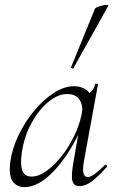

<svg xmlns="http://www.w3.org/2000/svg" viewBox="-20 -751 472 784"><path d="M80 13Q48 13 31.5 -11Q15 -35 22 -91Q30 -146 56.5 -200.5Q83 -255 120.5 -300Q158 -345 200.5 -372Q243 -399 282 -399Q300 -399 317 -392.5Q334 -386 346 -371Q358 -356 360 -332L322 -357Q333 -359 349 -373.5Q365 -388 368 -407Q370 -410 375.5 -409Q381 -408 380 -406L322 -89Q312 -28 338 -28Q350 -28 368 -41.5Q386 -55 408 -77Q411 -80 415 -76Q419 -72 416 -69Q383 -32 356.5 -11.5Q330 9 304 9Q281 9 275.5 -12.5Q270 -34 280 -89L304 -229L320 -246Q289 -172 248.5 -113Q208 -54 164.5 -20.5Q121 13 80 13ZM109 -30Q138 -30 169.5 -52.5Q201 -75 230.5 -112Q260 -149 282 -194Q304 -239 313 -283Q321 -318 305.5 -343Q290 -368 251 -367Q215 -366 176.5 -334Q138 -302 108.5 -248.5Q79 -195 69 -127Q62 -80 71 -55Q80 -30 109 -30ZM280 -473Q279 -470 273.5 -472Q268 -474 270 -476L368 -716Q370 -719 378.5 -722.5Q387 -726 398 -728.5Q409 -731 416.5 -731Q424 -731 422 -727Z"/></svg>

Font: Cormorant Garamond Light
Style: Italic
Weight: 300
Italic angle: -10°
Designer: Christian Thalmann (Catharsis Fonts)
Foundry: Catharsis Fonts
Version: Version 4.001